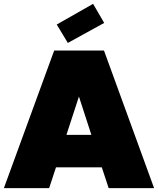

<svg xmlns="http://www.w3.org/2000/svg" viewBox="-20 -968 813 988"><path d="M539.1 0 503.9 -106.9H268.1L232.9 0H0L258.8 -708H515.1L772.9 0ZM450.2 -273.9 386.2 -471.2 321.8 -273.9ZM459 -948.2 516.1 -850.1 329.1 -747.1 272 -841.8Z"/></svg>

Font: SVN-Poppins Black
Style: Regular
Weight: 900
Designer: Ninad Kale (Devanagari), Jonny Pinhorn (Latin)
Foundry: Indian Type Foundry
Version: Version 3.002 2017